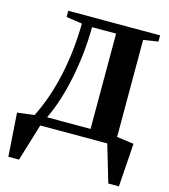

<svg xmlns="http://www.w3.org/2000/svg" viewBox="-125 -754 938 1065"><g transform="rotate(15 344.0 -221.0)"><path d="M134.3 -654.8H661.6V-619.1L577.1 -606V-48.8L674.8 -35.6L657.7 213.4H596.7L533.7 0H148.9L84 213.4H22.9L5.9 -35.6L103.5 -47.9Q160.2 -159.2 191.9 -302.2Q223.6 -445.3 225.6 -605.5L134.3 -619.1ZM423.3 -601.1H285.2Q284.2 -452.6 254.9 -307.4Q225.6 -162.1 173.8 -53.7H423.3Z"/></g></svg>

Font: Tinos
Style: Bold
Weight: 700
Designer: Steve Matteson
Foundry: Monotype Imaging Inc.
Version: Version 1.23